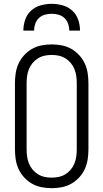

<svg xmlns="http://www.w3.org/2000/svg" viewBox="-20 -975 540 1003"><path d="M250 8Q224 8 197.5 3Q171 -2 148 -15Q125 -28 106.5 -48Q88 -68 77 -92Q66 -116 62 -142.5Q58 -169 58 -195V-540Q58 -566 62 -592.5Q66 -619 77 -643Q88 -667 106.5 -687Q125 -707 148 -720Q171 -733 197.5 -738Q224 -743 250 -743Q276 -743 302.5 -738Q329 -733 352 -720Q375 -707 393.5 -687Q412 -667 423 -643Q434 -619 438 -592.5Q442 -566 442 -540V-195Q442 -169 438 -142.5Q434 -116 423 -92Q412 -68 393.5 -48Q375 -28 352 -15Q329 -2 302.5 3Q276 8 250 8ZM250 -47Q269 -47 287.5 -51Q306 -55 322 -65Q338 -75 350 -89.5Q362 -104 369 -121.5Q376 -139 378.5 -157.5Q381 -176 381 -195V-540Q381 -559 378.5 -577.5Q376 -596 369 -613.5Q362 -631 350 -645.5Q338 -660 322 -670Q306 -680 287.5 -684Q269 -688 250 -688Q231 -688 212.5 -684Q194 -680 178 -670Q162 -660 150 -645.5Q138 -631 131 -613.5Q124 -596 121.5 -577.5Q119 -559 119 -540V-195Q119 -176 121.5 -157.5Q124 -139 131 -121.5Q138 -104 150 -89.5Q162 -75 178 -65Q194 -55 212.5 -51Q231 -47 250 -47ZM102 -815Q102 -844 111.5 -872Q121 -900 142.5 -919.5Q164 -939 192.5 -947Q221 -955 250 -955Q279 -955 307.5 -947Q336 -939 357.5 -919.5Q379 -900 388.5 -872Q398 -844 398 -815H342Q342 -833 336 -850.5Q330 -868 317 -880.5Q304 -893 286 -898Q268 -903 250 -903Q232 -903 214 -898Q196 -893 183 -880.5Q170 -868 164 -850.5Q158 -833 158 -815Z"/></svg>

Font: Iosevka Light
Style: Regular
Weight: 300
Monospace: yes
Designer: Belleve Invis
Foundry: Belleve Invis
Version: Version 32.5.0; ttfautohint (v1.8.4)